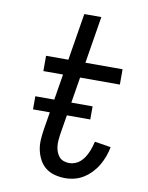

<svg xmlns="http://www.w3.org/2000/svg" viewBox="-84 -796 668 865"><g transform="rotate(10 250.0 -363.5)"><path d="M274 8Q250 8 226.5 2Q203 -4 185 -18Q167 -32 156 -52.5Q145 -73 140 -96Q135 -119 136.5 -143.5Q138 -168 142 -193L184 -450H94V-520H196L231 -735H309L274 -520H444V-450H262L218 -181Q216 -168 215 -154Q214 -140 215.5 -127Q217 -114 221.5 -102Q226 -90 234 -80.5Q242 -71 254.5 -66.5Q267 -62 280 -62Q293 -62 306.5 -67Q320 -72 330.5 -81.5Q341 -91 348.5 -102.5Q356 -114 361.5 -126.5Q367 -139 371 -151.5Q375 -164 378 -177L452 -165Q448 -144 440.5 -123Q433 -102 421.5 -82Q410 -62 394 -45Q378 -28 358.5 -15.5Q339 -3 317.5 2.5Q296 8 274 8ZM340 -272H78V-332H340Z"/></g></svg>

Font: Iosevka Fixed
Style: Italic
Weight: 400
Italic angle: -9°
Monospace: yes
Designer: Belleve Invis
Foundry: Belleve Invis
Version: Version 33.2.4